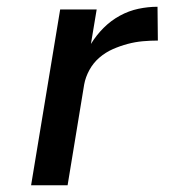

<svg xmlns="http://www.w3.org/2000/svg" viewBox="-20 -548 540 568"><path d="M72 0 158 -520H266L249 -418Q265 -444 286.5 -465.5Q308 -487 334.5 -501.5Q361 -516 389.5 -522Q418 -528 446 -528L447 -428Q425 -428 402.5 -426Q380 -424 357.5 -418Q335 -412 313.5 -402.5Q292 -393 274 -377.5Q256 -362 244.5 -341Q233 -320 229 -298L180 0Z"/></svg>

Font: Iosevka Aile Semibold Oblique
Style: Regular
Weight: 600
Italic angle: -9°
Designer: Belleve Invis
Foundry: Belleve Invis
Version: Version 31.1.0; ttfautohint (v1.8.4)